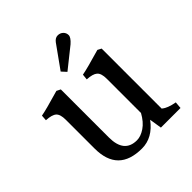

<svg xmlns="http://www.w3.org/2000/svg" viewBox="-184 -788 921 921"><g transform="rotate(-45 276.0 -328.0)"><path d="M254 7Q93 7 93 -154V-349Q93 -386 78 -399.5Q63 -413 24 -415L26 -444Q60 -450 159 -479L179 -469V-143Q179 -38 265 -38Q291 -38 320 -57.5Q349 -77 371 -117V-349Q371 -386 355.5 -399.5Q340 -413 301 -415L304 -444Q338 -450 437 -479L456 -469V-62Q478 -43 525 -35L522 0H389L379 -63Q327 7 254 7ZM322 -646Q335 -663 351.5 -663Q368 -663 379 -652.5Q390 -642 390 -626.5Q390 -611 365 -589L261 -506L239 -530Z"/></g></svg>

Font: Caladea
Style: Regular
Weight: 400
Designer: Carolina Giovagnoli and Andres Torresi
Foundry: Carolina Giovagnoli and Andres Torresi
Version: Version 1.002